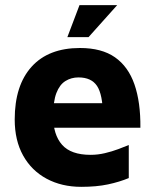

<svg xmlns="http://www.w3.org/2000/svg" viewBox="-20 -709 602 744"><path d="M295 15Q219 15 160.5 -16.5Q102 -48 69.5 -106.5Q37 -165 37 -246Q37 -378 102.5 -450.5Q168 -523 290 -523Q374 -523 425.5 -487Q477 -451 501 -382Q525 -313 524 -214H139L123 -309H401L379 -262Q378 -343 356 -376Q334 -409 284 -409Q256 -409 233.5 -395Q211 -381 198.5 -348.5Q186 -316 186 -259Q186 -187 220.5 -148Q255 -109 331 -109Q359 -109 386.5 -115.5Q414 -122 438 -131Q462 -140 479 -147V-19Q443 -4 398.5 5.5Q354 15 295 15ZM241 -565 288 -689H434L323 -565Z"/></svg>

Font: Maven Pro
Style: Bold
Weight: 700
Designer: Joe Prince
Foundry: Joe Prince
Version: Version 2.103